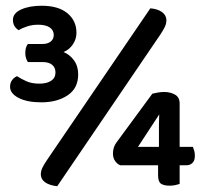

<svg xmlns="http://www.w3.org/2000/svg" viewBox="-20 -642 707 668"><path d="M128 -489Q146 -489 156.5 -497.5Q167 -506 167 -520Q167 -537 153 -546.5Q139 -556 113 -556Q93 -556 75.5 -550.5Q58 -545 45 -537Q25 -549 25 -573Q25 -596 53.5 -609Q82 -622 125 -622Q183 -622 214.5 -596Q246 -570 246 -528Q246 -506 233.5 -487.5Q221 -469 201 -461Q223 -452 237.5 -432Q252 -412 252 -383Q252 -335 215.5 -310.5Q179 -286 124 -286Q74 -286 44.5 -301.5Q15 -317 15 -340Q15 -353 21.5 -362.5Q28 -372 39 -377Q53 -368 71.5 -359.5Q90 -351 117 -351Q143 -351 158 -361Q173 -371 173 -390Q173 -407 161.5 -416.5Q150 -426 129 -426H77Q68 -440 68 -457Q68 -478 77 -489ZM530 -67H398Q387 -72 380 -82.5Q373 -93 373 -108Q373 -130 385 -146L510 -316Q518 -318 529 -320Q540 -322 552 -322Q572 -322 588.5 -313Q605 -304 605 -282V-131H651Q653 -126 655.5 -118.5Q658 -111 658 -100Q658 -83 649.5 -75Q641 -67 629 -67H605V-2Q599 0 590 2Q581 4 570 4Q550 4 540 -3Q530 -10 530 -32ZM533 -182Q533 -193 533 -210Q533 -227 534 -244L460 -131H533ZM503 -613Q528 -611 543 -600.5Q558 -590 559 -573Q559 -560 553.5 -548.5Q548 -537 538 -522L179 6Q153 3 138 -7Q123 -17 122 -34Q122 -47 127.5 -58.5Q133 -70 144 -86Z"/></svg>

Font: Baloo Bhai 2 SemiBold
Style: Regular
Weight: 600
Designer: Supriya Tembe, Noopur Datye and Ek Type
Foundry: Ek Type
Version: Version 1.640;PS 1.000;hotconv 16.6.51;makeotf.lib2.5.65220;